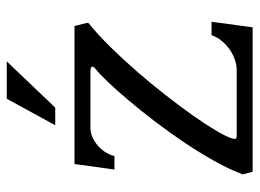

<svg xmlns="http://www.w3.org/2000/svg" viewBox="-118 -638 756 559"><g transform="rotate(-90 259.5 -358.0)"><path d="M167 -472.2Q155.3 -472.2 142.6 -467.3Q129.9 -462.4 118.4 -453.1Q106.9 -443.8 98.1 -431.2Q89.4 -418.5 85 -402.3H45.9L62 -518.6H463.9L473.6 -479Q439.9 -451.7 403.3 -414.6Q366.7 -377.4 331.1 -336.4Q295.4 -295.4 262.5 -253.2Q229.5 -210.9 203.1 -173.6Q176.8 -136.2 159.2 -106.4Q141.6 -76.7 136.7 -60.5Q133.8 -51.3 135.7 -48.8Q137.7 -46.4 144.5 -46.4H336.9Q348.6 -46.4 363.5 -51Q378.4 -55.7 392.6 -64.9Q406.7 -74.2 418.7 -87.9Q430.7 -101.6 437 -119.6H476.1L460 0H39.6L31.7 -28.8Q46.4 -67.9 71 -111.8Q95.7 -155.8 125.2 -199.7Q154.8 -243.7 186.5 -285.2Q218.3 -326.7 247.3 -361.1Q276.4 -395.5 300.3 -420.7Q324.2 -445.8 337.9 -456.5Q343.8 -460.9 345 -464.1Q346.2 -467.3 344.7 -469Q343.3 -470.7 339.8 -471.4Q336.4 -472.2 333 -472.2ZM252 -715.8H360.8L226.1 -574.7H174.8Z"/></g></svg>

Font: Arian AMU Serif
Style: Regular
Weight: 400
Designer: Ruben Hakobyan (Tarumian)
Foundry: Ruben Hakobyan (Tarumian)
Version: Version 1.002